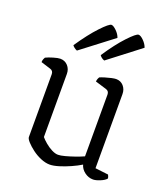

<svg xmlns="http://www.w3.org/2000/svg" viewBox="-137 -837 818 938"><g transform="rotate(20 272.5 -368.5)"><path d="M230 4Q208 4 183 -6.5Q158 -17 137 -33Q116 -49 102.5 -64Q89 -79 89 -88V-414Q89 -432 73 -437L22 -453Q22 -462 25 -469Q28 -476 30 -479Q44 -486 67.5 -493Q91 -500 103 -500Q127 -500 142.5 -483Q158 -466 158 -441V-113Q167 -102 183.5 -88Q200 -74 218.5 -64.5Q237 -55 252 -55Q265 -55 287.5 -61Q310 -67 334.5 -75.5Q359 -84 379 -93V-414Q379 -432 363 -437L304 -455Q305 -464 307.5 -470Q310 -476 312 -479Q321 -483 337 -488Q353 -493 369 -496.5Q385 -500 393 -500Q417 -500 432 -483Q447 -466 447 -441V-56L515 -48Q516 -46 518.5 -40.5Q521 -35 521 -29Q512 -18 490 -9Q468 0 454 0Q430 0 410 -15Q390 -30 384 -52Q363 -39 334 -26Q305 -13 277 -4.5Q249 4 230 4ZM307 -565Q298 -568 291.5 -573.5Q285 -579 282 -584Q329 -655 369.5 -698Q410 -741 422 -741Q433 -741 449 -725Q465 -709 471 -691ZM165 -565Q157 -568 150 -573.5Q143 -579 140 -584Q188 -655 228.5 -698Q269 -741 281 -741Q291 -741 307.5 -725Q324 -709 330 -691Z"/></g></svg>

Font: Texturina 72pt Light
Style: Regular
Weight: 300
Designer: Guillermo Torres Carreño
Foundry: Omnibus-Type
Version: Version 1.002; ttfautohint (v1.8.3)